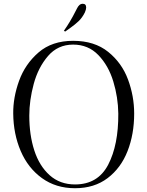

<svg xmlns="http://www.w3.org/2000/svg" viewBox="-20 -976 780 1016"><path d="M50 -375Q49 -460 81 -548.5Q113 -637 184 -698.5Q255 -760 367 -760Q480 -760 552.5 -701.5Q625 -643 657.5 -555Q690 -467 690 -375Q690 -266 655 -176.5Q620 -87 549.5 -33.5Q479 20 377 20Q276 20 202 -33.5Q128 -87 89.5 -177Q51 -267 50 -375ZM606 -375Q605 -461 579.5 -545Q554 -629 500.5 -684.5Q447 -740 367 -740Q286 -740 234 -679.5Q182 -619 158.5 -532Q135 -445 135 -364Q135 -262 161.5 -180Q188 -98 242.5 -49Q297 0 377 0Q498 0 552.5 -104.5Q607 -209 606 -375ZM380 -917Q382 -920 387.5 -931.5Q393 -943 400.5 -949.5Q408 -956 418 -956Q436 -956 436 -936Q436 -926 429 -910Q415 -882 396 -864Q377 -846 355 -830.5Q333 -815 325 -809L318 -813Q352 -861 380 -917Z"/></svg>

Font: Viaoda Libre
Style: Regular
Weight: 400
Designer: Gydient
Version: Version 2.000